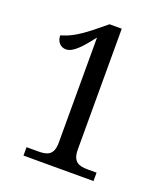

<svg xmlns="http://www.w3.org/2000/svg" viewBox="-133 -810 782 902"><g transform="rotate(20 258.0 -359.0)"><path d="M90 0H440V-42H396C353 -42 320 -51 320 -114V-718H259L195 -666C134 -618 96 -600 59 -590C59 -558 79 -537 106 -537C142 -537 178 -579 225 -639V-114C225 -50 192 -42 148 -42H90Z"/></g></svg>

Font: Noto Serif Bengali SemiCondensed
Style: Regular
Weight: 400
Width: 4
Designer: Juan Bruce, Universal Thirst, Indian Type Foundry and the Monotype Design Team.
Foundry: Monotype Imaging Inc.
Version: Version 2.003